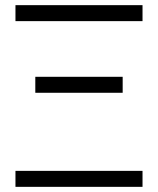

<svg xmlns="http://www.w3.org/2000/svg" viewBox="-20 -725 613 745"><path d="M40 -643V-705H533V-643ZM40 0V-62H533V0ZM117 -365V-427H456V-365Z"/></svg>

Font: TikTok Sans Light
Style: Regular
Weight: 300
Version: Version 4.000